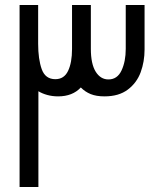

<svg xmlns="http://www.w3.org/2000/svg" viewBox="-20 -745 640 765"><path d="M58 -725H132V-570.5Q132 -509.5 146.2 -469.5Q160.5 -429.5 200.5 -429.5Q235.5 -429.5 251.2 -462.5Q267 -495.5 267 -549.5V-725H342V-550.5Q342 -490.5 361.2 -459.5Q380.5 -428.5 412 -428.5Q447.5 -428.5 464.2 -464.2Q481 -500 481 -550.5V-725H556V-548Q556 -499.5 540.5 -457.2Q525 -415 489.2 -388Q453.5 -361 396.5 -361Q363.5 -361 341 -370.2Q318.5 -379.5 302 -396.5Q269 -361 211.5 -361Q189 -361 168.8 -366.5Q148.5 -372 133 -381.5V0H58Z"/></svg>

Font: JuliaMono Light
Style: Regular
Weight: 300
Monospace: yes
Designer: cormullion
Foundry: corm
Version: Version 0.054; ttfautohint (v1.8.4)